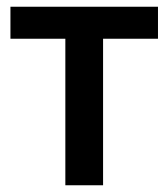

<svg xmlns="http://www.w3.org/2000/svg" viewBox="-20 -550 500 570"><path d="M174 -435H11V-530H449V-435H286V0H174Z"/></svg>

Font: Golos UI Medium
Style: Regular
Weight: 500
Designer: A.Korolkova, Vitaly Kuzmin
Foundry: ParaType Ltd
Version: Version 2.000